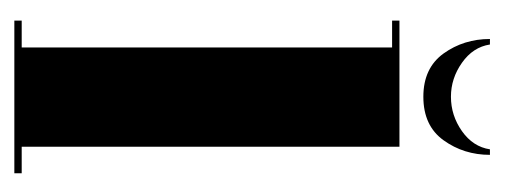

<svg xmlns="http://www.w3.org/2000/svg" viewBox="-232 -454 686 261"><g transform="rotate(90 110.5 -323.0)"><path d="M7.5 0V-10H44V-513.5H7.5V-523.5H179V-10H215V0ZM111 -556Q72 -556 52.2 -583.5Q32.5 -611 32.5 -646.5H40Q43.5 -623.5 64.8 -608.5Q86 -593.5 111 -593.5Q136.5 -593.5 157.8 -608.5Q179 -623.5 182.5 -646.5H190Q190 -611 170.2 -583.5Q150.5 -556 111 -556Z"/></g></svg>

Font: Imbue 100pt ExtraBold
Style: Regular
Weight: 800
Designer: Tyler Finck
Foundry: Etcetera Type Company
Version: Version 1.102; ttfautohint (v1.8.3)